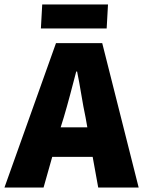

<svg xmlns="http://www.w3.org/2000/svg" viewBox="-47 -844 651 864"><path d="M346 -271 338 -316Q328 -363 319 -418Q310 -473 300 -522H296Q283 -472 268.5 -417.5Q254 -363 240 -316L226 -271ZM370 -138H188L149 0H-27L205 -650H413L577 0H395ZM143 -824H439L433 -716H137Z"/></svg>

Font: Kilde Sans Black
Style: Regular
Weight: 900
Italic angle: -3°
Designer: Paul D. Hunt
Foundry: Adobe Systems Incorporated
Version: Version 1.050;PS Version 1.000;hotconv 1.0.70;makeotf.lib2.5